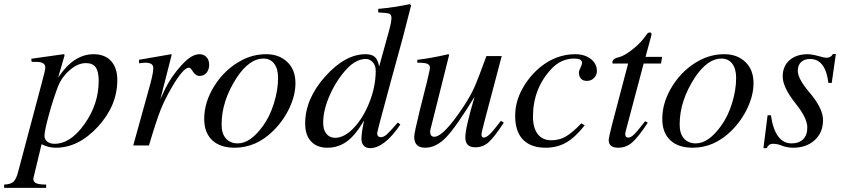

<svg xmlns="http://www.w3.org/2000/svg" viewBox="-95 -703 4083 928"><path d="M215 -428 186 -328Q261 -441 357 -441Q412 -441 442 -408Q472 -375 472 -316Q472 -193 378.5 -91Q285 11 175 11Q139 11 106 -6Q66 159 66 160Q66 176 79.5 182.5Q93 189 128 189V205H-75V189Q-43 188 -29.5 175Q-16 162 -7 126L108 -306Q124 -364 124 -377Q124 -404 80 -404H58L56 -419L212 -441Q217 -441 217 -437Q216 -432 215 -428ZM382 -313Q382 -357 367.5 -377.5Q353 -398 320 -398Q281 -398 242 -364Q203 -330 185 -284Q163 -227 141.5 -149Q120 -71 120 -46Q120 -29 133.5 -18.5Q147 -8 168 -8Q246 -8 313 -103Q382 -199 382 -313Z M680 -223 696 -258Q730 -333 790 -396Q833 -441 869 -441Q890 -441 903 -427Q916 -413 916 -390Q916 -367 903.5 -351.5Q891 -336 869 -336Q850 -336 834 -362Q826 -376 818 -376Q791 -376 736 -282Q702 -224 681.5 -172.5Q661 -121 625 0H549L630 -292Q646 -351 646 -374Q646 -400 608 -400Q600 -400 577 -397V-414L732 -441L735 -439Z M1333 -301Q1333 -244 1304.5 -182.5Q1276 -121 1227 -72Q1144 11 1039 11Q969 11 930.5 -25.5Q892 -62 892 -128Q892 -211 942.5 -290Q993 -369 1072 -411Q1128 -441 1192 -441Q1254 -441 1293.5 -403.5Q1333 -366 1333 -301ZM1249 -326Q1249 -371 1230 -395.5Q1211 -420 1178 -420Q1111 -420 1050 -329Q976 -216 976 -101Q976 -57 997 -33.5Q1018 -10 1054 -10Q1115 -10 1175 -93Q1209 -139 1229 -203.5Q1249 -268 1249 -326Z M1886 -683 1892 -677 1853 -525 1793 -306Q1728 -67 1728 -60Q1728 -40 1746 -40Q1759 -40 1773.5 -52.5Q1788 -65 1828 -111L1840 -101Q1763 13 1693 13Q1674 13 1663 1Q1652 -11 1652 -32Q1652 -62 1665 -121Q1622 -48 1580.5 -18.5Q1539 11 1487 11Q1437 11 1408.5 -19.5Q1380 -50 1380 -106Q1380 -225 1476.5 -333Q1573 -441 1672 -441Q1703 -441 1717.5 -427Q1732 -413 1737 -383H1738L1783 -546Q1797 -595 1797 -617Q1797 -633 1786 -637Q1775 -641 1733 -643V-660Q1810 -667 1886 -683ZM1721 -361Q1721 -387 1706.5 -402.5Q1692 -418 1674 -418Q1627 -418 1583 -372Q1533 -319 1500 -245.5Q1467 -172 1467 -110Q1467 -76 1482.5 -56.5Q1498 -37 1525 -37Q1570 -37 1616 -86Q1662 -135 1691.5 -211Q1721 -287 1721 -361Z M2326 -119 2340 -110Q2292 -37 2265 -14Q2238 9 2202 9Q2154 9 2154 -39Q2154 -84 2199 -236Q2110 -90 2061.5 -39.5Q2013 11 1960 11Q1907 11 1907 -42Q1907 -60 1934 -170L1969 -309Q1983 -367 1983 -376Q1983 -388 1972 -394Q1961 -400 1922 -400V-414Q1991 -422 2072 -441L2076 -438L1987 -83Q1984 -74 1984 -67Q1984 -42 2004 -42Q2049 -42 2146 -189Q2179 -239 2197.5 -280.5Q2216 -322 2256 -432H2330L2251 -133Q2232 -61 2232 -55Q2232 -38 2243 -38Q2255 -38 2272 -54Q2289 -70 2326 -119Z M2715 -107 2731 -97Q2685 -39 2641.5 -14Q2598 11 2542 11Q2471 11 2433 -28Q2395 -67 2395 -143Q2395 -210 2429 -272.5Q2463 -335 2518 -380Q2595 -441 2685 -441Q2731 -441 2760.5 -418Q2790 -395 2790 -360Q2790 -340 2776 -326Q2762 -312 2742 -312Q2722 -312 2712.5 -323.5Q2703 -335 2703 -352Q2703 -361 2710.5 -375.5Q2718 -390 2718 -400Q2718 -420 2681 -420Q2618 -420 2572 -372Q2481 -276 2481 -139Q2481 -85 2504 -55Q2527 -25 2570 -25Q2609 -25 2641 -44Q2673 -63 2715 -107Z M3105 -428 3100 -396H3016L2929 -68Q2927 -60 2927 -54Q2927 -38 2942 -38Q2954 -38 2970 -53.5Q2986 -69 3023 -117L3036 -110Q2990 -40 2960.5 -14.5Q2931 11 2893 11Q2847 11 2847 -26Q2847 -36 2863 -100L2941 -396H2866L2865 -402Q2865 -420 2898 -427Q2923 -433 2964 -465.5Q3005 -498 3031 -537Q3037 -546 3045 -546Q3054 -546 3054 -538Q3054 -533 3053 -531L3025 -428Z M3547 -301Q3547 -244 3518.5 -182.5Q3490 -121 3441 -72Q3358 11 3253 11Q3183 11 3144.5 -25.5Q3106 -62 3106 -128Q3106 -211 3156.5 -290Q3207 -369 3286 -411Q3342 -441 3406 -441Q3468 -441 3507.5 -403.5Q3547 -366 3547 -301ZM3463 -326Q3463 -371 3444 -395.5Q3425 -420 3392 -420Q3325 -420 3264 -329Q3190 -216 3190 -101Q3190 -57 3211 -33.5Q3232 -10 3268 -10Q3329 -10 3389 -93Q3423 -139 3443 -203.5Q3463 -268 3463 -326Z M3945 -442 3925 -302H3909Q3895 -418 3820 -418Q3793 -418 3777 -403Q3761 -388 3761 -361Q3761 -323 3815 -259Q3883 -180 3883 -123Q3883 -62 3842.5 -25.5Q3802 11 3739 11Q3710 11 3684 1Q3663 -8 3640 -8Q3620 -8 3611 13H3595L3615 -146H3631Q3651 -10 3731 -10Q3767 -10 3787 -30Q3807 -50 3807 -87Q3807 -132 3751 -202Q3688 -281 3688 -333Q3688 -383 3721 -412Q3754 -441 3809 -441Q3829 -441 3865 -431Q3887 -424 3901 -424Q3921 -424 3931 -442Z"/></svg>

Font: STIX MathJax Main
Style: Italic
Weight: 400
Italic angle: -16.33°
Designer: MicroPress Inc., with final additions and corrections provided by Coen Hoffman, Elsevier (retired)
Version: Version 1.1.1